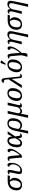

<svg xmlns="http://www.w3.org/2000/svg" viewBox="3084 -3932 1088 7295"><g transform="rotate(-90 3627.5 -284.0)"><path d="M248 10Q136 10 83 -59.5Q30 -129 47 -250Q59 -335 93.5 -390.5Q128 -446 178 -478Q228 -510 287.5 -523Q347 -536 410 -536H618L591 -453H426Q453 -435 476.5 -405Q500 -375 512 -335Q524 -295 517 -245Q508 -176 476 -118Q444 -60 387.5 -25Q331 10 248 10ZM257 -42Q324 -42 365.5 -98Q407 -154 420 -245Q431 -324 411 -376.5Q391 -429 364 -453H344Q320 -453 289 -444.5Q258 -436 227.5 -414Q197 -392 174 -352Q151 -312 142 -249Q134 -189 140.5 -142Q147 -95 175 -68.5Q203 -42 257 -42Z M782 10Q715 10 688.5 -15Q662 -40 662 -82.5Q662 -125 673 -179L718 -393Q728 -441 725.5 -459.5Q723 -478 701 -478Q692 -478 682 -474Q672 -470 661 -464L649 -495Q667 -511 694.5 -525Q722 -539 752 -539Q795 -539 809.5 -517Q824 -495 821.5 -460.5Q819 -426 811 -388L767 -179Q759 -140 756.5 -112Q754 -84 766.5 -69Q779 -54 815 -54Q873 -54 917 -87Q961 -120 989.5 -176.5Q1018 -233 1028 -303Q1036 -359 1022 -396.5Q1008 -434 984 -455Q960 -476 938 -482Q943 -511 963 -527.5Q983 -544 1008 -544Q1050 -544 1068.5 -510.5Q1087 -477 1088.5 -424Q1090 -371 1081 -310Q1073 -250 1048 -193Q1023 -136 984 -90Q945 -44 894 -17Q843 10 782 10Z M1162 -504Q1210 -539 1261 -539Q1287 -539 1304 -529.5Q1321 -520 1331.5 -493Q1342 -466 1349 -414.5Q1356 -363 1362.5 -280Q1369 -197 1378 -75H1381Q1411 -105 1441 -145.5Q1471 -186 1495.5 -230Q1520 -274 1534.5 -314.5Q1549 -355 1549 -385Q1549 -420 1532 -440.5Q1515 -461 1487 -461Q1487 -502 1509 -521.5Q1531 -541 1555 -541Q1587 -541 1605 -519.5Q1623 -498 1623 -448Q1623 -389 1597.5 -325Q1572 -261 1532.5 -199.5Q1493 -138 1450.5 -86.5Q1408 -35 1374 -1L1289 8Q1279 -124 1271.5 -212Q1264 -300 1258 -353Q1252 -406 1246.5 -433Q1241 -460 1234 -469Q1227 -478 1217 -478Q1200 -478 1172 -462Z M1830 10Q1777 10 1739.5 -17Q1702 -44 1687 -102.5Q1672 -161 1685 -257Q1706 -402 1773 -474Q1840 -546 1932 -546Q1997 -546 2040 -507.5Q2083 -469 2090 -374H2096L2178 -536H2287L2093 -250Q2102 -185 2107 -146Q2112 -107 2117.5 -87.5Q2123 -68 2131.5 -61.5Q2140 -55 2154 -55Q2165 -55 2175.5 -59.5Q2186 -64 2196 -69L2209 -38Q2194 -25 2166.5 -9.5Q2139 6 2106 6Q2059 6 2043.5 -27.5Q2028 -61 2026 -145Q1998 -81 1948 -35.5Q1898 10 1830 10ZM1847 -54Q1886 -54 1915 -79.5Q1944 -105 1970.5 -149Q1997 -193 2025 -250Q2019 -324 2010.5 -376Q2002 -428 1982.5 -456Q1963 -484 1923 -484Q1876 -484 1837.5 -429Q1799 -374 1784 -266Q1754 -54 1847 -54Z M2306 -253Q2324 -340 2360 -406Q2396 -472 2452 -509Q2508 -546 2586 -546Q2694 -546 2745.5 -477Q2797 -408 2777 -268Q2764 -174 2725.5 -112.5Q2687 -51 2632 -20.5Q2577 10 2512 10Q2460 10 2418.5 -15.5Q2377 -41 2363 -76H2361L2302 240H2200L2276 -109ZM2511 -54Q2548 -54 2582 -72Q2616 -90 2642 -134.5Q2668 -179 2679 -258Q2695 -370 2673.5 -431.5Q2652 -493 2577 -493Q2502 -493 2462.5 -433Q2423 -373 2398 -253L2374 -137Q2398 -89 2431.5 -71.5Q2465 -54 2511 -54Z M2799 240 2878 -126 2959 -536H3061L2976 -160Q2971 -137 2975.5 -112Q2980 -87 3000 -70.5Q3020 -54 3058 -54Q3095 -54 3126.5 -72.5Q3158 -91 3179 -119.5Q3200 -148 3206 -176L3278 -536H3380L3288 -140Q3277 -91 3280 -73Q3283 -55 3304 -55Q3320 -55 3345 -69L3357 -38Q3335 -19 3309.5 -6.5Q3284 6 3254 6Q3208 6 3196.5 -18.5Q3185 -43 3188 -80H3186Q3158 -39 3127 -14.5Q3096 10 3043 10Q3006 10 2985 -5.5Q2964 -21 2956 -44H2954L2901 240Z M3632 10Q3547 10 3493.5 -41.5Q3440 -93 3440 -197Q3440 -253 3458 -313.5Q3476 -374 3513 -427Q3550 -480 3606 -513Q3662 -546 3738 -546Q3791 -546 3834 -525Q3877 -504 3902.5 -458.5Q3928 -413 3928 -339Q3928 -296 3917 -248.5Q3906 -201 3883 -155Q3860 -109 3825 -72Q3790 -35 3742 -12.5Q3694 10 3632 10ZM3643 -41Q3692 -41 3726.5 -72.5Q3761 -104 3782.5 -153.5Q3804 -203 3814 -257Q3824 -311 3824 -356Q3824 -431 3798 -463Q3772 -495 3726 -495Q3687 -495 3657 -474Q3627 -453 3605.5 -418.5Q3584 -384 3570.5 -342Q3557 -300 3550.5 -257.5Q3544 -215 3544 -179Q3544 -103 3571 -72Q3598 -41 3643 -41Z M3931 0 4263 -504Q4256 -572 4250.5 -609Q4245 -646 4233.5 -661Q4222 -676 4197 -678.5Q4172 -681 4126 -681Q4131 -714 4153 -742Q4175 -770 4219 -770Q4267 -770 4286.5 -728Q4306 -686 4316 -586L4361 -138Q4365 -98 4372 -76.5Q4379 -55 4404 -55Q4416 -55 4430 -59Q4444 -63 4455 -69L4467 -38Q4452 -25 4431.5 -9.5Q4411 6 4379 6Q4342 6 4326 -14.5Q4310 -35 4305 -90L4276 -377H4273L4042 0Z M4722 10Q4637 10 4583.5 -41.5Q4530 -93 4530 -197Q4530 -253 4548 -313.5Q4566 -374 4603 -427Q4640 -480 4696 -513Q4752 -546 4828 -546Q4881 -546 4924 -525Q4967 -504 4992.5 -458.5Q5018 -413 5018 -339Q5018 -296 5007 -248.5Q4996 -201 4973 -155Q4950 -109 4915 -72Q4880 -35 4832 -12.5Q4784 10 4722 10ZM4733 -41Q4782 -41 4816.5 -72.5Q4851 -104 4872.5 -153.5Q4894 -203 4904 -257Q4914 -311 4914 -356Q4914 -431 4888 -463Q4862 -495 4816 -495Q4777 -495 4747 -474Q4717 -453 4695.5 -418.5Q4674 -384 4660.5 -342Q4647 -300 4640.5 -257.5Q4634 -215 4634 -179Q4634 -103 4661 -72Q4688 -41 4733 -41ZM4848 -606 4815 -620 4871 -776Q4881 -802 4899.5 -806.5Q4918 -811 4939 -802Q4960 -793 4977 -776L4976 -764Z M5145 215 5119 210 5176 -4Q5166 -133 5159 -218.5Q5152 -304 5146 -356Q5140 -408 5134 -434.5Q5128 -461 5121.5 -469.5Q5115 -478 5105 -478Q5088 -478 5060 -462L5050 -504Q5098 -539 5149 -539Q5175 -539 5192 -529.5Q5209 -520 5219.5 -493Q5230 -466 5237 -414.5Q5244 -363 5250.5 -280Q5257 -197 5266 -75H5269Q5299 -105 5329 -145.5Q5359 -186 5383.5 -230Q5408 -274 5422.5 -314.5Q5437 -355 5437 -385Q5437 -420 5420 -440.5Q5403 -461 5375 -461Q5375 -502 5397 -521.5Q5419 -541 5443 -541Q5475 -541 5493 -519.5Q5511 -498 5511 -448Q5511 -390 5486 -326.5Q5461 -263 5422.5 -202.5Q5384 -142 5341.5 -90.5Q5299 -39 5265 -4Q5267 79 5258.5 131Q5250 183 5223.5 204Q5197 225 5145 215Z M5861 240 5995 -345Q6005 -410 5991.5 -446Q5978 -482 5917 -482Q5872 -482 5840.5 -459.5Q5809 -437 5790 -400Q5771 -363 5762 -320L5695 0H5593L5674 -320Q5696 -409 5686.5 -443.5Q5677 -478 5652 -478Q5643 -478 5632 -475.5Q5621 -473 5607 -464L5596 -495Q5616 -512 5642.5 -525.5Q5669 -539 5701 -539Q5733 -539 5752.5 -520Q5772 -501 5774 -442H5779Q5814 -486 5844.5 -508.5Q5875 -531 5905 -538.5Q5935 -546 5967 -546Q6046 -546 6075 -499.5Q6104 -453 6083 -350L5963 240Z M6349 10Q6237 10 6184 -59.5Q6131 -129 6148 -250Q6160 -335 6194.5 -390.5Q6229 -446 6279 -478Q6329 -510 6388.5 -523Q6448 -536 6511 -536H6719L6692 -453H6527Q6554 -435 6577.5 -405Q6601 -375 6613 -335Q6625 -295 6618 -245Q6609 -176 6577 -118Q6545 -60 6488.5 -25Q6432 10 6349 10ZM6358 -42Q6425 -42 6466.5 -98Q6508 -154 6521 -245Q6532 -324 6512 -376.5Q6492 -429 6465 -453H6445Q6421 -453 6390 -444.5Q6359 -436 6328.5 -414Q6298 -392 6275 -352Q6252 -312 6243 -249Q6235 -189 6241.5 -142Q6248 -95 6276 -68.5Q6304 -42 6358 -42Z M7015 240 7149 -345Q7159 -410 7145.5 -446Q7132 -482 7071 -482Q7026 -482 6994.5 -459.5Q6963 -437 6944 -400Q6925 -363 6916 -320L6849 0H6747L6828 -320Q6850 -409 6840.5 -443.5Q6831 -478 6806 -478Q6797 -478 6786 -475.5Q6775 -473 6761 -464L6750 -495Q6770 -512 6796.5 -525.5Q6823 -539 6855 -539Q6887 -539 6906.5 -520Q6926 -501 6928 -442H6933Q6968 -486 6998.5 -508.5Q7029 -531 7059 -538.5Q7089 -546 7121 -546Q7200 -546 7229 -499.5Q7258 -453 7237 -350L7117 240Z"/></g></svg>

Font: NotoSerif-Italic
Style: Regular
Weight: 400
Italic angle: -12°
Designer: Monotype Design Team
Foundry: Monotype Imaging Inc.
Version: Version 2.007; ttfautohint (v1.8) -l 8 -r 50 -G 200 -x 14 -D